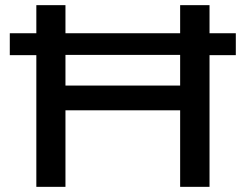

<svg xmlns="http://www.w3.org/2000/svg" viewBox="-20 -725 954 745"><path d="M121 0V-511H18V-596H121V-705H234V-596H679V-705H793V-596H895V-511H793V0H679V-297H234V0ZM234 -393H679V-512H234Z"/></svg>

Font: Nunito Sans 10pt SemiExpanded SemiBold
Style: Regular
Weight: 600
Width: 6
Designer: Vernon Adams
Foundry: Vernon Adams
Version: Version 3.101;gftools[0.9.27]